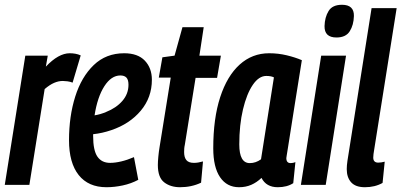

<svg xmlns="http://www.w3.org/2000/svg" viewBox="-26 -774 1681 804"><path d="M174 -541 166 -495Q219 -551 266 -551Q278 -551 289.5 -549Q301 -547 312 -542L278 -428Q268 -432 256.5 -433.5Q245 -435 237 -435Q219 -435 200.5 -427Q182 -419 161 -401L97 0H-6L80 -541Z M553 -21Q523 -5 488 2.5Q453 10 420 10Q344 10 303.5 -41Q263 -92 263 -187Q263 -287 289 -369.5Q315 -452 366.5 -501.5Q418 -551 494 -551Q551 -551 580.5 -520Q610 -489 610 -440Q610 -366 563.5 -310.5Q517 -255 440 -229Q402 -216 364 -212V-205Q364 -144 382 -118Q400 -92 435 -92Q456 -92 481.5 -98Q507 -104 535 -116ZM478 -458Q440 -458 411 -413Q382 -368 370 -291Q395 -295 418 -305Q461 -322 486.5 -351.5Q512 -381 512 -419Q512 -440 503.5 -449Q495 -458 478 -458Z M824 -98 816 -9Q776 10 728 10Q688 10 661.5 -10.5Q635 -31 635 -83Q635 -97 637 -118Q639 -139 642 -157L689 -449H639L654 -534L705 -541L738 -660H827L809 -541H899L883 -448H793L748 -168Q746 -159 745.5 -151.5Q745 -144 745 -137Q745 -115 754.5 -103.5Q764 -92 786 -92Q795 -92 804 -93.5Q813 -95 824 -98Z M1137 10Q1089 10 1069 -29Q1049 -10 1026 0Q1003 10 975 10Q924 10 895.5 -32Q867 -74 867 -153Q867 -278 896 -367Q925 -456 977.5 -503.5Q1030 -551 1101 -551Q1139 -551 1174.5 -542.5Q1210 -534 1238 -522Q1220 -411 1208.5 -337.5Q1197 -264 1190 -220Q1183 -176 1179.5 -153.5Q1176 -131 1174.5 -122.5Q1173 -114 1173 -112Q1173 -91 1191 -91Q1201 -91 1211 -95L1202 -7Q1176 10 1137 10ZM1067 -107 1121 -450Q1109 -456 1089 -456Q1058 -456 1032.5 -418.5Q1007 -381 991.5 -316Q976 -251 976 -169Q976 -91 1020 -91Q1045 -91 1067 -107Z M1406 -754Q1457 -754 1456 -707Q1455 -669 1438.5 -643Q1422 -617 1383 -617Q1332 -617 1333 -665Q1334 -702 1350 -728Q1366 -754 1406 -754ZM1234 0 1319 -541H1423L1338 0Z M1530 -740H1635L1541 -148Q1539 -137 1538 -128.5Q1537 -120 1537 -114Q1537 -93 1558 -93Q1570 -93 1585 -97L1576 -8Q1544 10 1502 10Q1463 10 1444.5 -10.5Q1426 -31 1426 -66Q1426 -81 1429 -101Z"/></svg>

Font: Georama Condensed SemiBold
Style: Italic
Weight: 600
Width: 3
Italic angle: -9°
Designer: Jean-Baptiste Levee
Foundry: Production Type
Version: Version 1.000